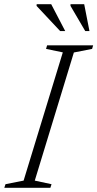

<svg xmlns="http://www.w3.org/2000/svg" viewBox="-44 -891 462 911"><path d="M254 -642.5 174.5 -659 179.5 -676H398L393 -659L306.5 -642L121 -34L200.5 -17L195 0H-23.5L-18 -17L68 -34ZM265.5 -743.5H241.5L129.5 -863L130 -871H199ZM380.5 -743.5H360.5L290.5 -863V-871H355.5Z"/></svg>

Font: Newsreader 16pt 16pt Light
Style: Italic
Weight: 300
Italic angle: -17°
Version: Version 1.003